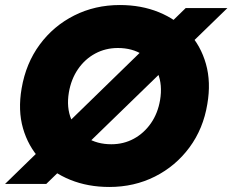

<svg xmlns="http://www.w3.org/2000/svg" viewBox="-42 -732 925 764"><path d="M-22 0 697 -700H863L142 0ZM393 12Q308 12 237.5 -16.5Q167 -45 118.5 -97.5Q70 -150 49.5 -221.5Q29 -293 44 -380Q61 -480 116 -554.5Q171 -629 253.5 -670.5Q336 -712 435 -712Q520 -712 590 -683.5Q660 -655 708.5 -602.5Q757 -550 777.5 -477.5Q798 -405 783 -318Q767 -220 712 -145.5Q657 -71 574.5 -29.5Q492 12 393 12ZM401 -158Q450 -158 490.5 -180Q531 -202 558.5 -241.5Q586 -281 595 -334Q605 -394 586 -441Q567 -488 525.5 -514.5Q484 -541 427 -541Q378 -541 337 -519Q296 -497 268.5 -457Q241 -417 232 -364Q222 -304 241.5 -257.5Q261 -211 302.5 -184.5Q344 -158 401 -158Z"/></svg>

Font: Figtree Light Black
Style: Italic
Weight: 900
Italic angle: -9.5°
Version: Version 2.000